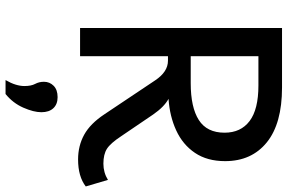

<svg xmlns="http://www.w3.org/2000/svg" viewBox="-188 -562 1012 675"><g transform="rotate(90 317.5 -224.0)"><path d="M612 -98 635 -20Q600 7 540 7Q492 7 453 -14.5Q414 -36 381 -86L262 -264Q232 -309 193 -309H177V0H78V-710H287Q414 -710 480 -656.5Q546 -603 546 -510Q546 -447 517 -404Q488 -361 438 -338Q388 -315 327 -311Q355 -296 382 -257L458 -145Q483 -107 502.5 -94.5Q522 -82 555 -82Q586 -82 612 -98ZM280 -627H177V-389H272Q357 -389 401.5 -417.5Q446 -446 446 -508Q446 -565 405 -596Q364 -627 280 -627ZM261 262Q272 243 277 226.5Q282 210 282 196Q282 172 274.5 158Q267 144 267 127Q267 107 281 93Q295 79 321 79Q346 79 360 94Q374 109 374 136Q374 163 358 199.5Q342 236 310 262Z"/></g></svg>

Font: Livvic Medium
Style: Regular
Weight: 500
Designer: Jacques Le Bailly, Baron von Fonthausen
Version: Version 1.001; ttfautohint (v1.8.2)